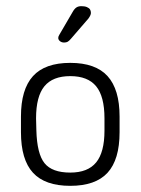

<svg xmlns="http://www.w3.org/2000/svg" viewBox="-20 -593 456 623"><path d="M48 -215V-164Q48 -75 87 -32.5Q126 10 208 10Q290 10 329 -32.5Q368 -75 368 -164V-215Q368 -303 329 -346Q290 -389 208 -389Q126 -389 87 -346Q48 -303 48 -215ZM319 -209V-169Q319 -99 292 -66Q265 -33 208 -33Q149 -33 124.5 -63.5Q100 -94 98 -170L97 -209Q97 -280 124 -313Q151 -346 208 -346Q265 -346 292 -313Q319 -280 319 -209ZM275 -551Q275 -558 272 -562.5Q269 -567 262 -570Q255 -573 244 -573Q234 -573 227.5 -568.5Q221 -564 215 -553L173 -481Q169 -475 169 -470Q169 -464 174.5 -459.5Q180 -455 188 -455Q195 -455 199.5 -457.5Q204 -460 210 -467L267 -533Q275 -544 275 -551Z"/></svg>

Font: Beiruti Light
Style: Regular
Weight: 300
Designer: Arlette Boutros
Foundry: Boutros
Version: Version 1.41